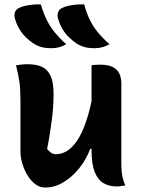

<svg xmlns="http://www.w3.org/2000/svg" viewBox="-20 -834 640 864"><path d="M164 -814Q175 -776 189.5 -746Q204 -716 225.5 -689.5Q247 -663 278 -635Q263 -626 246.5 -621.5Q230 -617 210 -617Q186 -617 167.5 -622Q149 -627 131 -638Q113 -650 96 -666.5Q79 -683 66.5 -704.5Q54 -726 47 -751Q43 -765 47 -778Q51 -791 65 -798Q77 -804 92 -807.5Q107 -811 125.5 -813Q144 -815 164 -814ZM359 -814Q369 -776 383.5 -746Q398 -716 419.5 -689.5Q441 -663 473 -635Q457 -626 440.5 -621.5Q424 -617 404 -617Q380 -617 361.5 -622Q343 -627 325 -638Q307 -650 290 -666.5Q273 -683 260.5 -704.5Q248 -726 241 -751Q237 -765 241 -778Q245 -791 259 -798Q271 -804 286 -807.5Q301 -811 319.5 -813Q338 -815 359 -814ZM104 -545Q142 -545 168 -533.5Q194 -522 207.5 -493Q221 -464 221 -411Q221 -381 219 -352Q217 -323 213 -292.5Q209 -262 204 -230.5Q199 -199 192 -164Q201 -152 210.5 -146Q220 -140 232 -140Q256 -140 279.5 -153.5Q303 -167 325.5 -199Q348 -231 367 -286Q386 -341 401 -424V-164H386Q367 -114 335 -75Q303 -36 264 -13Q225 10 183 10Q160 10 140 -4.5Q120 -19 105 -43Q90 -67 81 -96Q72 -125 72 -154Q72 -193 72 -231.5Q72 -270 72 -309Q72 -348 72 -386Q72 -432 67.5 -464.5Q63 -497 52 -540Q65 -542 77 -543.5Q89 -545 104 -545ZM430 -543Q466 -543 487 -532.5Q508 -522 517 -503Q526 -484 526 -458Q526 -392 526 -331Q526 -270 526 -213Q526 -156 526 -99Q526 -81 527.5 -63Q529 -45 533.5 -28.5Q538 -12 544 0Q538 1 531 2.5Q524 4 517.5 4.5Q511 5 504 5Q471 5 445.5 -10Q420 -25 406 -60.5Q392 -96 392 -158Q392 -224 392 -290.5Q392 -357 392 -420.5Q392 -484 392 -540Q400 -542 406 -542Q412 -542 417.5 -542.5Q423 -543 430 -543Z"/></svg>

Font: Recursive Casual
Style: Bold
Weight: 700
Version: Version 1.085